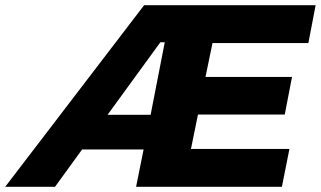

<svg xmlns="http://www.w3.org/2000/svg" viewBox="-62 -720 1236 740"><path d="M1024.5 0H462.5L491.5 -144H254.5L150 0H-42L493.5 -700H1154.5L1126.5 -554H757L730 -423.5H1063.5L1035.5 -278.5H701L674 -146H1053.5ZM518.5 -277.5 573 -557H556L352.5 -277.5Z"/></svg>

Font: Argentum Sans
Style: Bold Italic
Weight: 700
Italic angle: -11°
Designer: Julieta Ulanovsky (font), Cristiano Sobral (main changes and remaster)
Foundry: Julieta Ulanovsky (font), Cristiano Sobral (main changes and remaster)
Version: Version 2.007;June 15, 2022;FontCreator 14.0.0.2814 64-bit; 